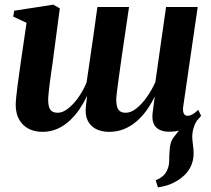

<svg xmlns="http://www.w3.org/2000/svg" viewBox="-20 -555 908 825"><path d="M658.5 250 649 219.5Q671 210.5 682.8 198.8Q694.5 187 700.5 170.5Q707 155 707 133.8Q707 112.5 709 90.5Q710 55 727.5 33.2Q745 11.5 759 -6.5L834.5 -48Q819.5 -29.5 812.8 -8.5Q806 12.5 806 34Q806.5 48.5 809.2 68Q812 87.5 812 106Q811.5 136.5 798.5 162.8Q785.5 189 760 208.5Q739.5 225 714 235.5Q688.5 246 658.5 250ZM206 -285Q203.5 -266.5 200 -243.5Q196.5 -220.5 193.8 -197.8Q191 -175 189 -155.8Q187 -136.5 187 -126Q187 -97 196.2 -83.8Q205.5 -70.5 228 -70.5Q249 -70.5 271.8 -88Q294.5 -105.5 315.8 -135Q337 -164.5 352 -200.5Q356.5 -231 361.8 -267Q367 -303 371.5 -334Q376 -363.5 380.8 -397.8Q385.5 -432 390.2 -465.2Q395 -498.5 398.5 -525H534.5Q526 -467 517.8 -412.2Q509.5 -357.5 502.8 -309.8Q496 -262 490.8 -224Q485.5 -186 482.5 -161Q479.5 -136 479.5 -127.5Q479.5 -97.5 488.8 -84Q498 -70.5 520 -70.5Q542.5 -70.5 565.8 -88.8Q589 -107 610.2 -136.8Q631.5 -166.5 647.5 -202L693.5 -525H829.5L766.5 -92Q765.5 -73.5 770.8 -65.5Q776 -57.5 785.5 -57.5Q796 -57.5 806.8 -63.5Q817.5 -69.5 832 -83L844 -57.5Q834 -43 815 -27Q796 -11 769.2 0Q742.5 11 708 11Q667 11 648.5 -10.5Q630 -32 636.5 -75.5L645 -140.5Q630 -109.5 610.8 -82.2Q591.5 -55 567 -33.8Q542.5 -12.5 513.2 -0.5Q484 11.5 449.5 11.5Q415.5 11.5 391.8 -1Q368 -13.5 356.5 -37.8Q345 -62 349 -97.5L354.5 -143.5Q340.5 -114 321.8 -86.2Q303 -58.5 279 -36.2Q255 -14 225.8 -1.2Q196.5 11.5 162 11.5Q129 11.5 103.5 -1.5Q78 -14.5 63 -40Q48 -65.5 47.5 -102.5Q47.5 -117 49.8 -139Q52 -161 55.2 -185.8Q58.5 -210.5 61.8 -234Q65 -257.5 67.5 -275L94 -457L37 -483.5L41 -509L209 -535L237 -519Z"/></svg>

Font: Merriweather 96pt
Style: Bold Italic
Weight: 700
Italic angle: -7.8°
Version: Version 2.101